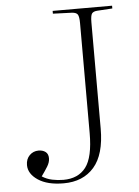

<svg xmlns="http://www.w3.org/2000/svg" viewBox="-53 -772 599 827"><g transform="rotate(-5 246.5 -358.0)"><path d="M189 14Q119 14 78.5 -13Q38 -40 38 -78Q38 -104 54 -120Q70 -136 93 -136Q111 -136 123 -127Q135 -118 135 -99Q135 -82 124 -64Q113 -46 97 -24Q117 -11 141 -6Q165 -1 189 -1Q253 -1 286 -44Q319 -87 319 -192V-667Q319 -695 313 -704.5Q307 -714 287 -715L206 -718V-730H463V-718L398 -714Q381 -713 374.5 -704.5Q368 -696 368 -666V-207Q368 -95 320.5 -40.5Q273 14 189 14Z"/></g></svg>

Font: Literata 72pt ExtraLight
Style: Regular
Weight: 200
Designer: Latin by Veronika Burian and Jose Scaglione. Greek by Irene Vlachou. Cyrillic by Vera Evstafieva.
Foundry: TypeTogether
Version: Version 3.002